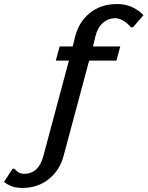

<svg xmlns="http://www.w3.org/2000/svg" viewBox="-164 -730 730 950"><path d="M-54 200Q-93 200 -121 185Q-132 180 -144 170L-102 105H-92Q-84 115 -79 118Q-65 130 -45 130Q28 130 51 40L177 -430H112L131 -500H196L208 -550Q227 -623 281.5 -666.5Q336 -710 416 -710Q470 -710 513 -682Q532 -670 546 -655L494 -595H484Q474 -607 462 -617Q431 -640 407 -640Q372 -640 345.5 -617Q319 -594 308 -550L296 -500H431L412 -430H277L151 40Q132 113 77 156.5Q22 200 -54 200Z"/></svg>

Font: Scada
Style: Italic
Weight: 400
Italic angle: -10°
Designer: Jovanny Lemonad
Foundry: Jovanny Lemonad
Version: Version 4.100;PS 004.100;hotconv 1.0.88;makeotf.lib2.5.64775